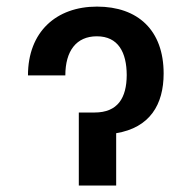

<svg xmlns="http://www.w3.org/2000/svg" viewBox="-20 -573 592 593"><path d="M66.4 -340.2H181.8C181.8 -415.5 215.6 -460.9 279.1 -460.9C345.2 -460.9 371.1 -411.2 371.4 -341.3C371.1 -270.6 343.8 -225.5 272 -225.5H223.4V0H338.8V-161.6C442.5 -178.6 485.4 -249.6 485.4 -345.9C485.4 -479.4 406.2 -552.6 279.5 -552.6C153.8 -552.6 66.4 -474.8 66.4 -340.2Z"/></svg>

Font: Magic Ui Pro Medium
Style: Regular
Weight: 500
Designer: Stefan Endress, Andreas Faust
Version: Version 1.000;FEAKit 1.0